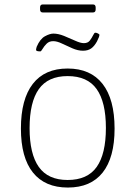

<svg xmlns="http://www.w3.org/2000/svg" viewBox="-20 -837 609 863"><path d="M285 6Q182 6 128 -61.5Q74 -129 74 -259Q74 -391 127.5 -460Q181 -529 284 -529Q387 -529 441 -460Q495 -391 495 -259Q495 -129 441.5 -61.5Q388 6 285 6ZM284 -28Q373 -28 414.5 -86.5Q456 -145 456 -262Q456 -378 414.5 -436.5Q373 -495 284 -495Q196 -495 154.5 -436.5Q113 -378 113 -261Q113 -145 154.5 -86.5Q196 -28 284 -28ZM161 -606Q157 -606 152.5 -606.5Q148 -607 145 -608.5Q142 -610 142 -613Q142 -616 143 -619.5Q144 -623 145 -627Q160 -662 182 -674Q204 -686 220 -686Q242 -686 268 -675.5Q294 -665 318 -654Q342 -643 357 -643Q375 -643 384 -655Q393 -667 398.5 -678.5Q404 -690 408 -690Q414 -690 420.5 -686.5Q427 -683 427 -680Q427 -677 425 -671Q423 -665 416 -651Q404 -629 389.5 -619Q375 -609 353 -609Q330 -609 305 -620Q280 -631 258 -641.5Q236 -652 219 -652Q201 -652 189.5 -640.5Q178 -629 171.5 -617.5Q165 -606 161 -606ZM172 -781Q160 -781 160 -795V-803Q160 -817 172 -817H398Q410 -817 410 -803V-795Q410 -781 398 -781Z"/></svg>

Font: Asap Thin
Style: Regular
Weight: 250
Designer: Pablo Cosgaya
Foundry: Omnibus-Type
Version: Version 3.001